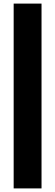

<svg xmlns="http://www.w3.org/2000/svg" viewBox="-20 -828 307 1068"><path d="M56 220V-808H211V220Z"/></svg>

Font: Encode Sans Semi Condensed ExtraBold
Style: Regular
Weight: 800
Width: 4
Designer: Multiple Designers
Foundry: Impallari Type
Version: Version 3.000; ttfautohint (v1.8.3) -l 8 -r 50 -G 200 -x 14 